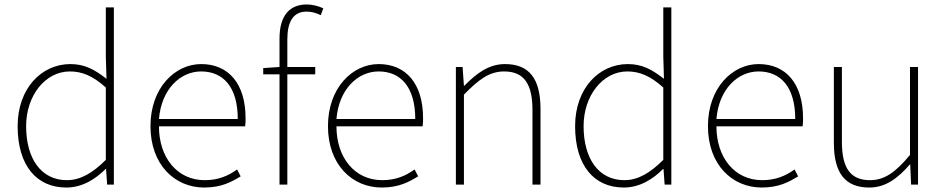

<svg xmlns="http://www.w3.org/2000/svg" viewBox="-20 -827 4236 860"><path d="M277 13C350 13 409 -26 453 -70H455L460 0H490V-794H454V-573L457 -474C403 -516 359 -540 295 -540C167 -540 59 -432 59 -262C59 -84 145 13 277 13ZM280 -20C163 -20 97 -118 97 -262C97 -398 182 -507 293 -507C348 -507 396 -487 454 -435V-111C396 -53 341 -20 280 -20Z M895 13C973 13 1018 -13 1058 -37L1042 -68C1002 -39 957 -20 897 -20C773 -20 692 -122 692 -261H1078C1080 -275 1080 -286 1080 -297C1080 -453 1003 -540 881 -540C764 -540 654 -434 654 -262C654 -90 762 13 895 13ZM692 -294C703 -427 787 -507 881 -507C980 -507 1045 -437 1045 -294Z M1159 -494H1232V0H1267V-494H1392V-527H1267V-650C1267 -729 1293 -775 1353 -775C1373 -775 1395 -770 1417 -759L1428 -790C1403 -801 1377 -807 1354 -807C1278 -807 1232 -758 1232 -655V-527L1159 -522Z M1690 13C1768 13 1813 -13 1853 -37L1837 -68C1797 -39 1752 -20 1692 -20C1568 -20 1487 -122 1487 -261H1873C1875 -275 1875 -286 1875 -297C1875 -453 1798 -540 1676 -540C1559 -540 1449 -434 1449 -262C1449 -90 1557 13 1690 13ZM1487 -294C1498 -427 1582 -507 1676 -507C1775 -507 1840 -437 1840 -294Z M2022 0H2058V-403C2125 -472 2173 -507 2238 -507C2328 -507 2365 -450 2365 -334V0H2401V-339C2401 -475 2350 -540 2242 -540C2169 -540 2114 -498 2060 -443H2058L2052 -527H2022Z M2774 13C2847 13 2906 -26 2950 -70H2952L2957 0H2987V-794H2951V-573L2954 -474C2900 -516 2856 -540 2792 -540C2664 -540 2556 -432 2556 -262C2556 -84 2642 13 2774 13ZM2777 -20C2660 -20 2594 -118 2594 -262C2594 -398 2679 -507 2790 -507C2845 -507 2893 -487 2951 -435V-111C2893 -53 2838 -20 2777 -20Z M3392 13C3470 13 3515 -13 3555 -37L3539 -68C3499 -39 3454 -20 3394 -20C3270 -20 3189 -122 3189 -261H3575C3577 -275 3577 -286 3577 -297C3577 -453 3500 -540 3378 -540C3261 -540 3151 -434 3151 -262C3151 -90 3259 13 3392 13ZM3189 -294C3200 -427 3284 -507 3378 -507C3477 -507 3542 -437 3542 -294Z M3874 13C3947 13 4002 -29 4055 -90H4057L4061 0H4092V-527H4056V-133C3991 -55 3942 -20 3877 -20C3788 -20 3751 -76 3751 -192V-527H3715V-188C3715 -51 3766 13 3874 13Z"/></svg>

Font: Harano Aji Gothic CN ExtraLight
Style: Regular
Weight: 250
Foundry: Masamichi Hosoda
Version: HaranoAjiGothicCN-ExtraLight version 20230610;ttx 4.39.4